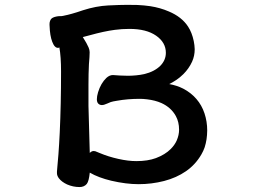

<svg xmlns="http://www.w3.org/2000/svg" viewBox="-20 -695 1040 780"><path d="M244.1 -632.3Q252.9 -633.8 272.2 -639.2Q291.5 -644.5 316.9 -653.3Q370.1 -670.4 419.4 -672.9Q468.8 -675.3 496.3 -675.3Q523.9 -675.3 538.1 -674.8Q552.2 -674.3 565.4 -672.9Q578.6 -671.4 590.3 -669.9Q630.9 -663.6 666 -648.4Q718.3 -626.5 744.1 -586.9Q759.8 -563 767.1 -528.3Q770.5 -511.7 771 -495.1Q771 -467.8 760.3 -444.3Q747.6 -416.5 725.1 -394Q710.9 -379.9 695.8 -369.9Q680.7 -359.9 667.5 -353.5Q698.2 -348.1 724.1 -335Q755.9 -318.4 777.8 -293Q799.8 -267.6 810.8 -234.4Q821.8 -201.2 821.8 -165Q821.8 -155.8 821 -146.7Q820.3 -137.7 819.1 -129.4Q817.9 -121.1 815.9 -112.8Q814 -104.5 811.5 -96.7Q806.2 -81.5 798.3 -67.9Q774.4 -26.4 735.6 0.5Q696.8 27.3 646.5 40.3Q596.2 53.2 543 53.2Q492.2 53.2 431.6 39.1Q380.4 26.9 344.7 6.3Q341.3 41 332.5 52.2Q321.8 64.9 303.2 64.9Q276.9 64.9 252.4 54.2Q230.5 43.9 219.2 29.3Q211.4 18.6 211.4 8.8V2Q211.4 -2.4 212.9 -16.1Q214.4 -29.8 217.3 -67.4Q220.2 -105 222.7 -156.7Q228 -270 228 -404.3Q228 -464.8 221.2 -502.4Q218.3 -500.5 215.8 -500.5Q204.6 -500.5 197.3 -514.2Q186 -534.7 182.6 -570.8Q181.2 -585.4 181.2 -593.8V-596.7Q181.2 -600.1 181.6 -603.3Q182.1 -606.4 183.1 -608.9Q186 -619.1 195.3 -623.5Q201.7 -626.5 209.2 -627.9Q216.8 -629.4 222.2 -629.4Q227.5 -629.4 230.2 -629.6Q232.9 -629.9 236.6 -630.6Q240.2 -631.3 244.1 -632.3ZM344.7 -73.7Q352.1 -81.5 360.4 -81.5Q363.8 -81.5 367.2 -80.6Q378.9 -76.2 385.3 -73.2Q419.9 -58.6 460.2 -49.6Q500.5 -40.5 534.2 -40.5Q580.1 -40.5 613.3 -52.7Q650.9 -66.9 673.3 -89.4Q689.5 -105.5 697.8 -124Q707.5 -146.5 707.5 -168Q707.5 -199.7 694.3 -223.6Q675.3 -258.3 635.7 -276.4Q610.4 -287.6 577.6 -291.5Q561.5 -293.5 548.3 -293.5Q498 -293.5 454.6 -285.6Q438.5 -283.2 429.7 -280.3Q424.8 -278.3 415.8 -274.4Q406.7 -270.5 402.3 -269.3Q397.9 -268.1 394.5 -268.1Q385.3 -268.1 379.4 -273.9Q373.5 -279.8 373.5 -292Q373.5 -303.7 378.4 -320.3Q389.6 -356.9 412.1 -378.4Q424.8 -390.1 438.5 -390.1H439Q449.7 -389.2 467 -388.2Q484.4 -387.2 499.8 -387.2Q515.1 -387.2 533 -388.9Q550.8 -390.6 565.9 -394Q606.9 -403.8 631.3 -427.7Q653.8 -450.7 653.8 -480.5Q653.8 -522.5 614.3 -550Q574.7 -577.6 505.9 -577.6Q475.1 -577.6 446.3 -573.7Q402.3 -567.9 346.2 -552.2Q329.6 -547.9 316.4 -544.4Q333.5 -517.6 339.8 -502.4Q344.2 -492.2 344.2 -482.9Q344.2 -466.8 341.3 -434.1Q339.4 -395.5 339.4 -352.1V-264.6Z"/></svg>

Font: Bakudai
Style: Medium
Weight: 500
Version: Version 1.48